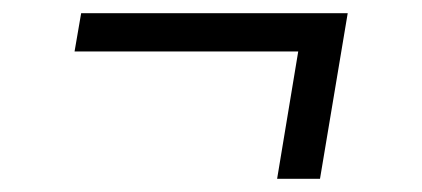

<svg xmlns="http://www.w3.org/2000/svg" viewBox="-20 -389 640 291"><path d="M465 -118H400L432 -311H93L103 -369H507Z"/></svg>

Font: Iosevka Curly Slab LtExObl
Style: Regular
Weight: 300
Width: 7
Italic angle: -9°
Monospace: yes
Designer: Belleve Invis
Foundry: Belleve Invis
Version: Version 11.1.0; ttfautohint (v1.8.3)